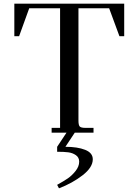

<svg xmlns="http://www.w3.org/2000/svg" viewBox="-20 -722 751 1045"><path d="M58 -525V-702H656V-525H630L574 -677H407V-66Q407 -41 414 -33.5Q421 -26 446 -26H489V0H387L336 77Q402 77 443.5 93.5Q485 110 485 145Q485 189 429.5 232Q374 275 301 303L291 284Q327 264 349 249Q371 234 391 209Q411 184 411 158Q411 135 393 122.5Q375 110 351.5 107Q328 104 291 104V77L342 0H261V-26H307V-677H139L84 -525Z"/></svg>

Font: Dihjauti
Style: Bold
Weight: 700
Designer: T. Christopher White
Version: Version 3.0.0